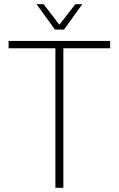

<svg xmlns="http://www.w3.org/2000/svg" viewBox="-20 -895 566 915"><path d="M244 -665H21V-700H505V-665H282V0H244ZM154 -875H188L263 -777L339 -875H372L285 -754H242Z"/></svg>

Font: Sarabun Thin
Style: Regular
Weight: 250
Designer: Suppakit Chalermlarp | Katatrad Co.,Ltd.
Foundry: Cadson Demak Co.,Ltd.
Version: Version 1.000; ttfautohint (v1.6)